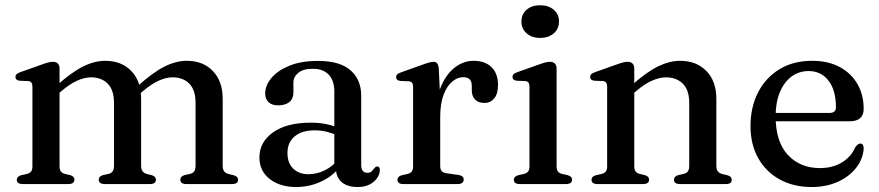

<svg xmlns="http://www.w3.org/2000/svg" viewBox="-20 -718 3430 749"><path d="M212.3 -450.5V-69.9Q212.3 -56.2 217.4 -49.4Q222.5 -42.6 232.4 -39.8L254.4 -34.6Q270.3 -29.3 270.3 -17.6Q270.3 0 246.8 0H68.2Q56.6 0 51 -4.6Q45.5 -9.1 45.5 -16.8Q45.5 -23.2 49.7 -27.6Q54 -31.9 62.8 -34.5L86.4 -39.8Q96.3 -42.7 101.4 -49.3Q106.5 -55.9 106.5 -69.6V-379Q106.5 -390.5 102.7 -395.6Q98.9 -400.7 90.1 -401.7L56.3 -403.1Q47.6 -404.5 43.9 -408.1Q40.2 -411.8 40.2 -417.6Q40.2 -424.2 44.4 -428.5Q48.7 -432.8 60.1 -436.8L142.3 -466Q158.2 -471.8 168.3 -474.4Q178.3 -476.9 186.4 -476.9Q199.3 -476.9 205.8 -469.9Q212.3 -462.8 212.3 -450.5ZM197.9 -344.1 178.1 -364.1 200 -383.2Q260.3 -437.2 304.8 -459Q349.2 -480.8 390.3 -480.8Q454 -480.8 492.3 -440.9Q530.5 -401 530.5 -332.8V-71.7Q530.5 -57.1 536.2 -49.9Q541.9 -42.6 552.4 -39.5L572.9 -34.3Q588.2 -29 588.2 -17.6Q588.2 0 565.3 0H388.7Q365.2 0 365.2 -17.6Q365.2 -29.3 380.8 -34.6L404 -39.8Q414.8 -42.6 419.7 -50Q424.7 -57.4 424.7 -71.7V-316.6Q424.7 -366.6 400.4 -391.4Q376.1 -416.3 335.2 -416.3Q310 -416.3 281.4 -403.5Q252.8 -390.7 219.6 -362.6ZM516.1 -344.1 496.3 -364.1 518.2 -383.2Q578.5 -437.2 623 -459Q667.4 -480.8 708.5 -480.8Q772.2 -480.8 810.5 -440.9Q848.7 -401 848.7 -332.8V-71.7Q848.7 -57.1 854.4 -49.8Q860.1 -42.4 870.6 -39.5L891.5 -34.5Q900.3 -31.9 904.6 -27.6Q908.8 -23.2 908.8 -16.8Q908.8 -9.1 903.4 -4.6Q898 0 886.1 0H706.9Q683.4 0 683.4 -17.6Q683.4 -29.3 699 -34.6L722.2 -39.8Q733 -42.6 737.9 -50Q742.9 -57.4 742.9 -71.7V-316.6Q742.9 -366.6 718.6 -391.4Q694.3 -416.3 653.4 -416.3Q628.2 -416.3 599.6 -403.5Q571 -390.7 537.8 -362.6Z M1290.6 -61.9V-71.9L1284.2 -75.1V-360.3Q1284.2 -403.6 1262.4 -426.7Q1240.6 -449.7 1200.6 -449.7Q1162.7 -449.7 1143.7 -434Q1124.6 -418.3 1124.6 -396.4V-357.2Q1124.6 -332.9 1108.8 -319.9Q1092.9 -307 1064.9 -307Q1040.4 -307 1027.4 -319.6Q1014.5 -332.3 1014.5 -353.6Q1014.5 -384.5 1038.6 -413.6Q1062.8 -442.7 1108.8 -461.6Q1154.8 -480.4 1220.5 -480.4Q1305.8 -480.4 1347.4 -443.8Q1389 -407.1 1389 -345.5V-75Q1389 -58.9 1395.3 -51.5Q1401.5 -44 1412.4 -44Q1424.8 -44 1430.2 -49.7Q1435.6 -55.4 1439.5 -60.8Q1442.1 -64 1444.8 -66.4Q1447.5 -68.7 1451.6 -68.7Q1456.8 -68.7 1459.4 -64.9Q1461.9 -61 1461.9 -54.5Q1461.9 -40 1452.1 -24.8Q1442.2 -9.5 1423.1 1Q1403.9 11.6 1375.5 11.6Q1335.9 11.6 1313.2 -7.3Q1290.6 -26.1 1290.6 -61.9ZM992 -104.1Q992 -163.6 1045.1 -201.6Q1098.3 -239.5 1192.6 -239.5Q1226.6 -239.5 1255.1 -233.3Q1283.5 -227 1305.3 -217.1L1297.3 -189.5Q1276.6 -198.2 1254.8 -203.9Q1232.9 -209.5 1207.2 -209.5Q1157.5 -209.5 1129.5 -185.9Q1101.4 -162.3 1101.4 -121.3Q1101.4 -81.2 1124.3 -59.8Q1147.1 -38.4 1182.7 -38.4Q1216.1 -38.4 1247.2 -53.7Q1278.2 -69 1300.6 -97.2L1311.1 -73.4Q1281.4 -32.8 1234.6 -10.6Q1187.8 11.6 1135.5 11.6Q1072.1 11.6 1032 -19.8Q992 -51.1 992 -104.1Z M1679.6 -261.3Q1679.6 -332.4 1700.7 -381.4Q1721.7 -430.4 1755.4 -455.6Q1789.1 -480.8 1827.1 -480.8Q1872.6 -480.8 1897.7 -455.8Q1922.8 -430.8 1922.8 -386.6Q1922.8 -352 1908.1 -334.2Q1893.4 -316.4 1870 -316.4Q1846.4 -316.4 1833.4 -329.6Q1820.4 -342.8 1820.4 -366.3V-383.4Q1820.2 -400.3 1812.3 -408.5Q1804.3 -416.8 1786.1 -416.8Q1764.4 -416.8 1743.9 -399.6Q1723.4 -382.5 1710.4 -348.2Q1697.3 -313.9 1697.3 -261.5ZM1691.7 -450.5 1697.3 -334.6V-69.9Q1697.3 -57.2 1703.2 -50.6Q1709.1 -43.9 1723.2 -41.9L1768.1 -35.6Q1778.6 -34.1 1783.8 -29.6Q1789 -25.1 1789 -17Q1789 -9.1 1783 -4.6Q1777 0 1765.5 0H1553.2Q1541.6 0 1536 -4.6Q1530.5 -9.1 1530.5 -16.8Q1530.5 -23.2 1534.7 -27.6Q1539 -31.9 1547.8 -34.5L1571.4 -39.8Q1581.3 -42.4 1586.4 -49.2Q1591.5 -55.9 1591.5 -69.6V-378.2Q1591.5 -389.7 1587.7 -394.8Q1583.9 -399.9 1575.1 -400.9L1541.3 -402.3Q1532.6 -403.7 1528.9 -407.3Q1525.2 -411 1525.2 -416.8Q1525.2 -423.4 1529.5 -427.8Q1533.9 -432.2 1545.1 -436L1625.9 -464.8Q1645.8 -472.2 1655.6 -474.6Q1665.4 -476.9 1671.2 -476.9Q1680.7 -476.9 1685.5 -470.9Q1690.3 -464.8 1691.7 -450.5Z M2151.3 -450.5V-69.9Q2151.3 -56.2 2156.4 -49.3Q2161.5 -42.4 2171.4 -39.8L2193.8 -34.8Q2202.9 -32.2 2207.3 -27.9Q2211.7 -23.5 2211.7 -16.8Q2211.7 -9.1 2206 -4.6Q2200.3 0 2188.4 0H2007.2Q1995.6 0 1990 -4.6Q1984.5 -9.1 1984.5 -16.8Q1984.5 -23.2 1988.7 -27.6Q1993 -31.9 2001.8 -34.5L2025.4 -39.8Q2035.3 -42.7 2040.4 -49.3Q2045.5 -55.9 2045.5 -69.6V-379Q2045.5 -390.5 2041.7 -395.6Q2037.9 -400.7 2029.1 -401.7L1995.3 -403.1Q1986.6 -404.5 1982.9 -408.1Q1979.2 -411.8 1979.2 -417.6Q1979.2 -424.2 1983.4 -428.5Q1987.7 -432.8 1999.1 -436.8L2081.3 -466Q2097.8 -472 2107.8 -474.5Q2117.7 -476.9 2124.6 -476.9Q2138.1 -476.9 2144.7 -469.9Q2151.3 -462.8 2151.3 -450.5ZM2087.1 -570.1Q2054.5 -570.1 2034.3 -588Q2014.1 -605.9 2014.1 -634.1Q2014.1 -662.4 2034.3 -680Q2054.5 -697.5 2087.1 -697.5Q2120 -697.5 2140.4 -679.8Q2160.7 -662.1 2160.7 -634.1Q2160.7 -605.9 2140.4 -588Q2120 -570.1 2087.1 -570.1Z M2454.3 -450.5V-69.9Q2454.3 -56.2 2459.4 -49.4Q2464.5 -42.6 2474.4 -39.8L2496.4 -34.6Q2512.3 -29.3 2512.3 -17.6Q2512.3 0 2488.8 0H2310.2Q2298.6 0 2293 -4.6Q2287.5 -9.1 2287.5 -16.8Q2287.5 -23.2 2291.7 -27.6Q2296 -31.9 2304.8 -34.5L2328.4 -39.8Q2338.3 -42.7 2343.4 -49.3Q2348.5 -55.9 2348.5 -69.6V-379Q2348.5 -390.5 2344.7 -395.6Q2340.9 -400.7 2332.1 -401.7L2298.3 -403.1Q2289.6 -404.5 2285.9 -408.1Q2282.2 -411.8 2282.2 -417.6Q2282.2 -424.2 2286.4 -428.5Q2290.7 -432.8 2302.1 -436.8L2384.3 -466Q2400.2 -471.8 2410.3 -474.4Q2420.3 -476.9 2428.4 -476.9Q2441.3 -476.9 2447.8 -469.9Q2454.3 -462.8 2454.3 -450.5ZM2439.9 -344.1 2420.1 -364.1 2442 -383.2Q2502 -437.2 2547.1 -459Q2592.2 -480.8 2633.3 -480.8Q2697 -480.8 2735.8 -440.9Q2774.5 -401 2774.5 -332.8V-71.7Q2774.5 -57.1 2780.2 -49.8Q2785.9 -42.4 2796.4 -39.5L2817.3 -34.5Q2826.1 -31.9 2830.4 -27.6Q2834.6 -23.2 2834.6 -16.8Q2834.6 -9.1 2829.2 -4.6Q2823.8 0 2811.9 0H2632.7Q2609.2 0 2609.2 -17.6Q2609.2 -29.3 2624.8 -34.6L2648 -39.8Q2658.8 -42.6 2663.7 -50Q2668.7 -57.4 2668.7 -71.7V-316.6Q2668.7 -366.6 2643.9 -391.4Q2619.1 -416.3 2578.2 -416.3Q2553 -416.3 2523.8 -403.5Q2494.5 -390.7 2461.6 -362.6Z M3349.2 -292.9Q3349.2 -269.6 3335.5 -257.2Q3321.7 -244.9 3295.2 -244.9H2975.3V-277.4H3215.9Q3241 -277.4 3241 -299.5Q3241 -366.1 3212.1 -403.4Q3183.2 -440.8 3134.6 -440.8Q3096.4 -440.8 3067.4 -419.1Q3038.4 -397.4 3022.1 -357.8Q3005.7 -318.1 3005.7 -264.5Q3005.7 -165.1 3053.5 -113.7Q3101.2 -62.3 3178.5 -62.3Q3228 -62.3 3264.5 -84.5Q3300.9 -106.7 3316.1 -143.2Q3322.5 -151.7 3326.9 -154.9Q3331.2 -158 3336.4 -158Q3343.4 -158 3346.5 -152.1Q3349.6 -146.1 3349.3 -137.9Q3346.3 -97 3319.5 -62.9Q3292.7 -28.8 3248 -8.6Q3203.2 11.6 3146.1 11.6Q3075.6 11.6 3021.8 -17.9Q2968 -47.4 2937.9 -100.9Q2907.8 -154.4 2907.8 -226.3Q2907.8 -299.7 2937 -357.1Q2966.2 -414.4 3020.2 -447.6Q3074.2 -480.8 3148.4 -480.8Q3210 -480.8 3255.1 -456.9Q3300.2 -432.9 3324.7 -390.6Q3349.2 -348.3 3349.2 -292.9Z"/></svg>

Font: Fraunces
Style: Regular
Weight: 900
Version: Version 1.000;[b76b70a41]